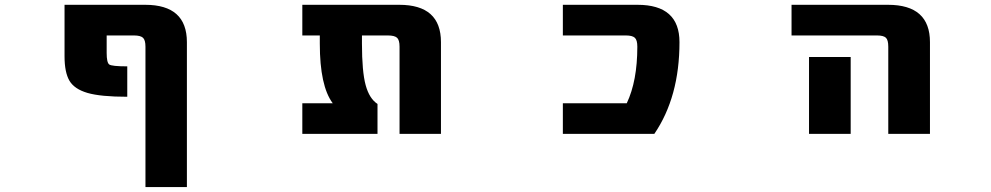

<svg xmlns="http://www.w3.org/2000/svg" viewBox="-20 -544 4040 783"><path d="M573.2 -353.5Q573.2 -380.9 563 -390.1Q552.7 -399.4 526.4 -399.4H415V-328.1Q415 -289.1 425.3 -281.2Q435.5 -273.4 499 -273.4V-149.4Q390.6 -149.4 336.9 -165Q283.2 -180.7 263.2 -214.8Q243.2 -249 243.2 -314.5V-524.4H572.3Q742.2 -524.4 742.2 -372.1V218.8H573.2Z M1778.3 2H1609.4V-353.5Q1609.4 -380.9 1599.1 -390.1Q1588.9 -399.4 1561.5 -399.4H1456.1V-366.2Q1456.1 -252 1471.2 -196.8Q1486.3 -141.6 1519.5 -120.1V2H1212.9V-123H1336.9Q1284.2 -193.4 1284.2 -366.2V-399.4H1212.9V-524.4H1608.4Q1778.3 -524.4 1778.3 -372.1Z M2580.1 -524.4Q2751 -524.4 2751 -372.1Q2751 -148.4 2648.4 2H2275.4V-123H2536.1Q2579.1 -213.9 2579.1 -353.5Q2579.1 -380.9 2568.8 -390.1Q2558.6 -399.4 2532.2 -399.4H2275.4V-524.4Z M3208 -399.4V-524.4H3601.6Q3772.5 -524.4 3772.5 -372.1V2H3602.5V-353.5Q3602.5 -380.9 3592.8 -390.1Q3583 -399.4 3556.6 -399.4ZM3449.2 -311.5V-163.1V2H3279.3V-163.1V-311.5Z"/></svg>

Font: GenEi Gothic M Heavy
Style: Regular
Weight: 800
Designer: o_tamon (Modified); [Source Han Sans]
Ryoko NISHIZUKA  (kana & ideographs); Paul D. Hunt (Latin, Greek & Cyrillic); Wenl
Version: Version 1.1a;Original Version 1.004